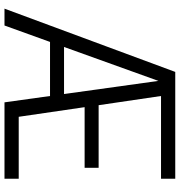

<svg xmlns="http://www.w3.org/2000/svg" viewBox="8 -828 820 877"><g transform="rotate(90 418.5 -390.0)"><path d="M309 -780H797V-715H419L461 -430H747V-366H470L514 -65H797V0H448L419 -208H172L97 0H20ZM350 -703 195 -272H410Z"/></g></svg>

Font: Cooper Hewitt
Style: Book
Weight: 705
Designer: Village Type and Design LLC
Foundry: Cooper Hewitt Smithsonian Design Museum
Version: 1.000; ttfautohint (v1.8.1)